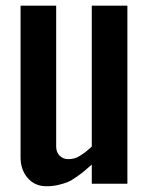

<svg xmlns="http://www.w3.org/2000/svg" viewBox="-20 -645 524 674"><path d="M302.2 -67.4Q283.7 -51.3 275.1 -43.9Q266.6 -36.6 249 -24.2Q231.4 -11.7 218 -6.1Q204.6 -0.5 184.6 4.2Q164.6 8.8 143.1 8.8Q102.1 8.8 77.1 -20.3Q52.2 -49.3 52.2 -92.3V-625H177.2V-130.4Q177.2 -110.8 189.2 -98.6Q201.2 -86.4 220.2 -86.4Q230.5 -86.4 240.2 -88.9Q250 -91.3 259.5 -97.4Q269 -103.5 274.4 -107.2Q279.8 -110.8 289.8 -119.6Q299.8 -128.4 302.2 -130.4V-625H427.2V0H302.2Z"/></svg>

Font: OswaldRegular
Style: Regular
Weight: 400
Designer: vernon adams
Foundry: vernon adams
Version: Version 1.000